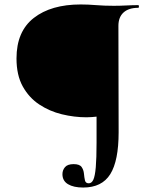

<svg xmlns="http://www.w3.org/2000/svg" viewBox="-20 -648 697 861"><path d="M353 193Q310 193 285 178Q260 163 260 133Q260 115 271.5 101.5Q283 88 310 88Q337 88 346 101Q355 114 356.5 131Q358 148 361 161Q364 174 378 174Q391 174 398.5 158Q406 142 409.5 102Q413 62 413 -8V-125Q403 -124 392 -123Q381 -122 368 -122Q313 -122 257.5 -135.5Q202 -149 156 -179.5Q110 -210 82 -260.5Q54 -311 54 -386Q54 -507 131.5 -567.5Q209 -628 342 -628Q375 -628 411 -625Q447 -622 490 -622Q518 -622 546.5 -623.5Q575 -625 600 -625Q603 -625 603 -619Q603 -613 600 -613Q557 -613 534 -592Q511 -571 511 -532L512 -55Q512 73 474.5 133Q437 193 353 193Z"/></svg>

Font: Cormorant Light
Style: Regular
Weight: 300
Designer: Christian Thalmann (Catharsis Fonts)
Foundry: Catharsis Fonts
Version: Version 4.000